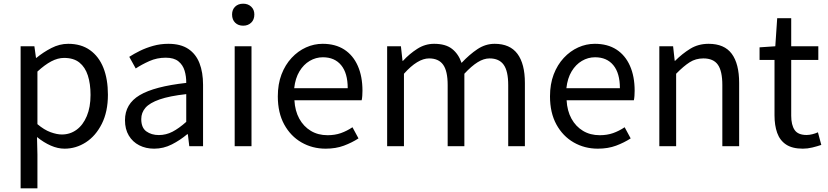

<svg xmlns="http://www.w3.org/2000/svg" viewBox="-20 -795 4500 1044"><path d="M92.1 229V-543.4H167L175.7 -480.5H178.1Q215.2 -511.1 259.5 -533.9Q303.9 -556.8 350.9 -556.8Q421.4 -556.8 469.5 -522.3Q517.7 -487.8 542.3 -426.1Q566.8 -364.3 566.8 -280Q566.8 -187.5 533.5 -121.5Q500.3 -55.6 446.7 -21.1Q393.1 13.4 330.9 13.4Q294.3 13.4 256.2 -3.3Q218.1 -20 181.2 -49.9L183.5 45.2V229ZM316.3 -63.7Q361 -63.7 396.3 -89.4Q431.6 -115.2 451.9 -163.6Q472.3 -212 472.3 -278.8Q472.3 -339.2 457.7 -384.5Q443.1 -429.8 411.8 -454.9Q380.5 -480.1 328.4 -480.1Q294.3 -480.1 258.6 -461.3Q223 -442.4 183.5 -405.9V-119.9Q220.4 -88.7 255 -76.2Q289.6 -63.7 316.3 -63.7Z M818.2 13.4Q772.9 13.4 737.1 -4.9Q701.2 -23.2 680.4 -57.9Q659.6 -92.5 659.6 -141.3Q659.6 -230.1 739.5 -277.5Q819.3 -325 992.7 -344.2Q993.1 -379.4 983.8 -410.5Q974.5 -441.7 950.2 -461.5Q925.9 -481.3 881 -481.3Q833.6 -481.3 792.1 -462.8Q750.7 -444.3 718 -422.7L682.9 -486Q708 -502.3 740.8 -518.5Q773.6 -534.7 812.9 -545.7Q852.1 -556.8 895.5 -556.8Q962.2 -556.8 1003.8 -529.1Q1045.3 -501.4 1064.7 -451.5Q1084.1 -401.6 1084.1 -334V0H1009.2L1001.5 -64.9H997.7Q959.6 -32.7 914.3 -9.7Q868.9 13.4 818.2 13.4ZM843.8 -60.6Q883 -60.6 918.3 -79Q953.5 -97.4 992.7 -132.4V-283.2Q901.7 -273.1 847.8 -254.3Q794 -235.5 771 -209.1Q748.1 -182.6 748.1 -147.4Q748.1 -100.4 775.9 -80.5Q803.6 -60.6 843.8 -60.6Z M1256.1 0V-543.4H1347.5V0ZM1302.4 -655.3Q1275.1 -655.3 1258.5 -671.8Q1241.9 -688.2 1241.9 -716.2Q1241.9 -742.6 1258.5 -758.7Q1275.1 -774.9 1302.4 -774.9Q1328.7 -774.9 1345.9 -758.7Q1363 -742.6 1363 -716.2Q1363 -688.2 1345.9 -671.8Q1328.7 -655.3 1302.4 -655.3Z M1750.7 13.4Q1678.5 13.4 1619.4 -20.6Q1560.3 -54.6 1525.4 -118.2Q1490.6 -181.9 1490.6 -271Q1490.6 -337.5 1510.6 -390.1Q1530.7 -442.7 1565.5 -480.1Q1600.4 -517.6 1644 -537.2Q1687.6 -556.8 1734.4 -556.8Q1803.6 -556.8 1851.8 -525.7Q1900 -494.5 1925.4 -437.1Q1950.9 -379.7 1950.9 -301.7Q1950.9 -287.4 1949.9 -274.1Q1949 -260.7 1946.6 -249.7H1580.9Q1584 -192.4 1607.3 -149.8Q1630.7 -107.2 1670.1 -83.5Q1709.4 -59.8 1761.3 -59.8Q1800.8 -59.8 1833.5 -71.2Q1866.1 -82.7 1896.5 -103.1L1929.3 -42.5Q1893.8 -19.4 1850 -3Q1806.2 13.4 1750.7 13.4ZM1579.7 -315.5H1870.7Q1870.7 -397.1 1835.2 -440.3Q1799.8 -483.6 1735.5 -483.6Q1697.5 -483.6 1664.1 -463.9Q1630.7 -444.3 1608.2 -406.9Q1585.7 -369.6 1579.7 -315.5Z M2085.1 0V-543.4H2160L2168.7 -464.1H2171.1Q2206.7 -502.7 2249.2 -529.7Q2291.6 -556.8 2340.4 -556.8Q2403.1 -556.8 2438.2 -529.1Q2473.2 -501.5 2489.7 -453Q2532.8 -498.9 2576.4 -527.9Q2619.9 -556.8 2669.6 -556.8Q2752.8 -556.8 2793.5 -502.4Q2834.1 -448 2834.1 -344.1V0H2743.4V-332.4Q2743.4 -408.5 2718.7 -442.9Q2694.1 -477.4 2641.8 -477.4Q2610.6 -477.4 2577.2 -456.6Q2543.8 -435.9 2505 -394V0H2414.2V-332.4Q2414.2 -408.5 2389.7 -442.9Q2365.2 -477.4 2312.9 -477.4Q2282.3 -477.4 2248 -456.6Q2213.7 -435.9 2176.5 -394V0Z M3230.7 13.4Q3158.5 13.4 3099.4 -20.6Q3040.3 -54.6 3005.4 -118.2Q2970.6 -181.9 2970.6 -271Q2970.6 -337.5 2990.6 -390.1Q3010.7 -442.7 3045.5 -480.1Q3080.4 -517.6 3124 -537.2Q3167.6 -556.8 3214.4 -556.8Q3283.6 -556.8 3331.8 -525.7Q3380 -494.5 3405.4 -437.1Q3430.9 -379.7 3430.9 -301.7Q3430.9 -287.4 3429.9 -274.1Q3429 -260.7 3426.6 -249.7H3060.9Q3064 -192.4 3087.3 -149.8Q3110.7 -107.2 3150.1 -83.5Q3189.4 -59.8 3241.3 -59.8Q3280.8 -59.8 3313.5 -71.2Q3346.1 -82.7 3376.5 -103.1L3409.3 -42.5Q3373.8 -19.4 3330 -3Q3286.2 13.4 3230.7 13.4ZM3059.7 -315.5H3350.7Q3350.7 -397.1 3315.2 -440.3Q3279.8 -483.6 3215.5 -483.6Q3177.5 -483.6 3144.1 -463.9Q3110.7 -444.3 3088.2 -406.9Q3065.7 -369.6 3059.7 -315.5Z M3565.1 0V-543.4H3640L3648.7 -464.5H3651.1Q3689.8 -503.1 3733.3 -529.9Q3776.9 -556.8 3833.1 -556.8Q3918.8 -556.8 3959 -502.4Q3999.1 -448 3999.1 -344.1V0H3907.7V-332.4Q3907.7 -408.5 3883.5 -442.9Q3859.3 -477.4 3804.5 -477.4Q3762.9 -477.4 3730 -456.4Q3697.2 -435.5 3656.5 -394V0Z M4345.5 13.4Q4287.9 13.4 4254 -9.3Q4220.2 -32 4205.8 -72.8Q4191.4 -113.5 4191.4 -167.7V-469H4110.1V-537.6L4195.7 -543.4L4206 -696.2H4282.2V-543.4H4429.6V-469H4282.2V-165.4Q4282.2 -116 4300.6 -88.5Q4318.9 -61 4366.4 -61Q4381 -61 4398.1 -65.4Q4415.1 -69.8 4427.5 -75.6L4445.8 -7Q4423.2 0.6 4397.2 7Q4371.2 13.4 4345.5 13.4Z"/></svg>

Font: Noto Sans TC Thin
Style: Regular
Weight: 100
Designer: Ryoko NISHIZUKA 西塚涼子 (kana, bopomofo & ideographs); Paul D. Hunt (Latin, Greek & Cyrillic); Sandoll Communications 산돌커뮤니
Foundry: Adobe
Version: Version 2.004-H2;hotconv 1.0.118;makeotfexe 2.5.65603